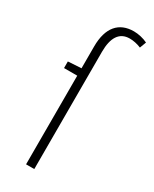

<svg xmlns="http://www.w3.org/2000/svg" viewBox="-191 -782 667 831"><g transform="rotate(30 142.5 -366.0)"><path d="M99 0H140V-586C140 -656 164 -696 216 -696C234 -696 254 -692 273 -684L285 -716C265 -726 238 -732 216 -732C142 -732 99 -684 99 -589V-480L33 -476V-443H99Z"/></g></svg>

Font: Source Sans Pro Light
Style: Regular
Weight: 300
Designer: Paul D. Hunt
Foundry: Adobe Systems Incorporated
Version: Version 3.006;hotconv 1.0.111;makeotfexe 2.5.65597